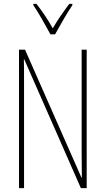

<svg xmlns="http://www.w3.org/2000/svg" viewBox="-20 -970 544 990"><path d="M240 -793H264C290 -840 324 -900 353 -943V-950H337C303 -904 278 -868 252 -824C228 -868 194 -917 168 -950H152V-943C174 -912 213 -843 240 -793ZM427 0V-714H401V-181C401 -152 402 -99 402 -54H400L109 -714H78V0H104V-548C104 -604 104 -637 103 -664H105L397 0Z"/></svg>

Font: Noto Sans Ethiopic ExtraCondensed Thin
Style: Regular
Weight: 100
Width: 2
Designer: Monotype Design Team
Foundry: Monotype Imaging Inc.
Version: Version 2.102